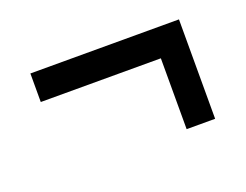

<svg xmlns="http://www.w3.org/2000/svg" viewBox="-50 -429 490 383"><g transform="rotate(-20 195.0 -237.5)"><path d="M37.1 -282.2V-342.8H352.5V-131.8H292V-282.2Z"/></g></svg>

Font: Markazi Text SemiBold
Style: Regular
Weight: 600
Designer: Borna Izadpanah (Arabic designer), Fiona Ross (Arabic design director) and Florian Runge (Latin designer)
Foundry: Borna Izadpanah and Florian Runge
Version: Version 1.001; ttfautohint (v1.8.3)